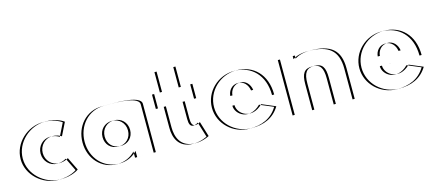

<svg xmlns="http://www.w3.org/2000/svg" viewBox="-52 -1216 3962 1742"><g transform="rotate(-15 1929.0 -344.5)"><path d="M524 -31C524 -31 466 15 352 15C204 15 68 -105 68 -255C68 -406 203 -528 352 -528C466 -528 524 -480 524 -480L464 -359C464 -359 431 -383 378 -383C311 -383 256 -327 256 -257C256 -186 311 -130 378 -130C431 -130 464 -154 464 -154ZM504 -31 444 -154C444 -154 411 -130 358 -130C291 -130 236 -186 236 -257C236 -327 291 -383 358 -383C411 -383 444 -359 444 -359L504 -480C504 -480 446 -528 332 -528C183 -528 48 -406 48 -255C48 -105 184 15 332 15C446 15 504 -31 504 -31Z M837.5 -256C837.5 -327 890.5 -377 957.5 -377C1023.5 -377 1076.5 -327 1076.5 -256C1076.5 -186 1026.5 -136 957.5 -136C885.5 -136 837.5 -186 837.5 -256ZM1249.5 -454V0H1074.5V-58C1036.5 -16 974.5 15 904.5 15C754.5 15 649.5 -106 649.5 -256C649.5 -406 754.5 -528 904.5 -528C973.5 -528 1249 -541 1249.5 -454ZM817.5 -256C817.5 -186 865.5 -136 937.5 -136C1006.5 -136 1056.5 -186 1056.5 -256C1056.5 -327 1003.5 -377 937.5 -377C870.5 -377 817.5 -327 817.5 -256ZM1229.5 -454C1229 -541 953.5 -528 884.5 -528C734.5 -528 629.5 -406 629.5 -256C629.5 -106 734.5 15 884.5 15C954.5 15 1016.5 -16 1054.5 -58V0H1229.5Z M1445 -513V-704H1622V-513H1730V-378H1622V-215C1622 -167 1634 -144 1662 -144C1685 -144 1706 -160 1706 -160L1750 -17C1750 -17 1693 15 1620 15C1479 15 1445 -90 1445 -181V-378H1371V-513ZM1425 -513H1351V-378H1425V-181C1425 -90 1459 15 1600 15C1673 15 1730 -17 1730 -17L1686 -160C1686 -160 1665 -144 1642 -144C1614 -144 1602 -167 1602 -215V-378H1710V-513H1602V-704H1425Z M2054 -317C2057 -364 2091 -413 2152 -413C2204 -413 2241 -371 2249 -317ZM2285 -173 2413 -119C2355 -22 2261 15 2147 15C1992 15 1865 -107 1865 -256C1865 -406 1992 -528 2147 -528C2303 -528 2422 -418 2422 -227H2049C2049 -141 2172 -60 2285 -173ZM2034 -317H2229C2221 -371 2184 -413 2132 -413C2071 -413 2037 -364 2034 -317ZM2265 -173C2152 -60 2029 -141 2029 -227H2402C2402 -418 2283 -528 2127 -528C1972 -528 1845 -406 1845 -256C1845 -107 1972 15 2127 15C2241 15 2335 -22 2393 -119Z M2738.5 0H2554.5V-520H2694.5V-491C2728.5 -514 2775.5 -528 2840.5 -528C3032.5 -528 3117.5 -459 3117.5 -287V0H2940.5V-244C2940.5 -345 2914.5 -384 2840.5 -384C2766.5 -384 2738.5 -345 2738.5 -244ZM2718.5 0V-244C2718.5 -345 2746.5 -384 2820.5 -384C2894.5 -384 2920.5 -345 2920.5 -244V0H3097.5V-287C3097.5 -459 3012.5 -528 2820.5 -528C2755.5 -528 2708.5 -514 2674.5 -491V-520H2534.5V0Z M3439 -317C3442 -364 3476 -413 3537 -413C3589 -413 3626 -371 3634 -317ZM3670 -173 3798 -119C3740 -22 3646 15 3532 15C3377 15 3250 -107 3250 -256C3250 -406 3377 -528 3532 -528C3688 -528 3807 -418 3807 -227H3434C3434 -141 3557 -60 3670 -173ZM3419 -317H3614C3606 -371 3569 -413 3517 -413C3456 -413 3422 -364 3419 -317ZM3650 -173C3537 -60 3414 -141 3414 -227H3787C3787 -418 3668 -528 3512 -528C3357 -528 3230 -406 3230 -256C3230 -107 3357 15 3512 15C3626 15 3720 -22 3778 -119Z"/></g></svg>

Font: Hussar Plate
Style: Regular
Weight: 700
Foundry: Cannot Into Space Fonts
Version: Version 0.798247